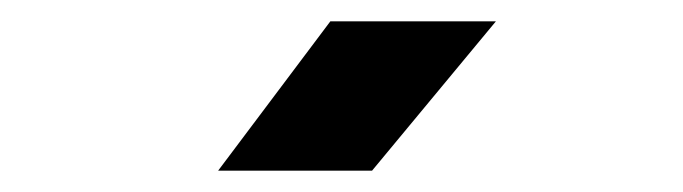

<svg xmlns="http://www.w3.org/2000/svg" viewBox="-20 -805 640 180"><path d="M184.5 -645 289.7 -785H444.9L328.8 -645Z"/></svg>

Font: JetBrains Mono
Style: Regular
Weight: 400
Monospace: yes
Designer: Philipp Nurullin, Konstantin Bulenkov
Foundry: JetBrains
Version: Version 2.305